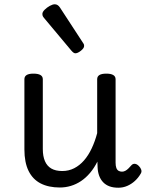

<svg xmlns="http://www.w3.org/2000/svg" viewBox="-20 -859 686 897"><path d="M260 17Q207 17 170 -2Q133 -21 113.5 -60.5Q94 -100 94 -161V-489Q94 -502 104.5 -508.5Q115 -515 136 -515Q158 -515 169 -508.5Q180 -502 180 -489V-163Q180 -129 190 -106Q200 -83 220 -71.5Q240 -60 271 -60Q301 -60 326.5 -73Q352 -86 372.5 -109.5Q393 -133 408.5 -166Q424 -199 434 -237V-489Q434 -502 444.5 -508.5Q455 -515 477 -515Q498 -515 509 -508.5Q520 -502 520 -489V-99Q520 -84 523.5 -74.5Q527 -65 534 -61Q541 -57 550 -57Q558 -57 565.5 -61Q573 -65 580.5 -72.5Q588 -80 595 -88Q602 -95 611.5 -93.5Q621 -92 630 -82Q637 -75 640 -65.5Q643 -56 637 -47Q626 -28 610 -13.5Q594 1 574.5 9.5Q555 18 533 18Q509 18 491.5 11.5Q474 5 462 -7.5Q450 -20 443.5 -37.5Q437 -55 436 -76L435 -104Q420 -74 400.5 -51Q381 -28 358.5 -13Q336 2 311 9.5Q286 17 260 17ZM332 -610Q328 -610 323.5 -613Q319 -616 313 -623L190 -770Q183 -778 180.5 -782.5Q178 -787 178 -794Q178 -803 188.5 -813.5Q199 -824 212.5 -831.5Q226 -839 236 -839Q250 -839 260 -824L367 -660Q372 -653 372.5 -650Q373 -647 373 -644Q373 -634 358 -622Q343 -610 332 -610Z"/></svg>

Font: Playwrite NG Modern
Style: Regular
Weight: 400
Designer: Veronika Burian, José Scaglione
Foundry: TypeTogether
Version: Version 1.002